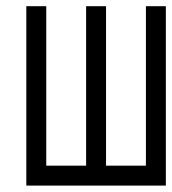

<svg xmlns="http://www.w3.org/2000/svg" viewBox="-20 -582 540 602"><path d="M62.5 -562.5V0H500V-562.5H437.5Q437.5 -562.5 437.5 -62.5H312.5Q312.5 -62.5 312.5 -562.5H250Q250 -562.5 250 -62.5H125Q125 -62.5 125 -562.5Z"/></svg>

Font: Unifont
Style: Regular
Weight: 500
Version: Version 15.1.04